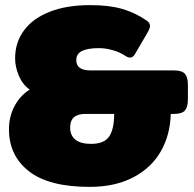

<svg xmlns="http://www.w3.org/2000/svg" viewBox="-20 -715 759 750"><path d="M15 -210Q15 -260 37 -301Q59 -342 96 -365Q68 -385 53.5 -419.5Q39 -454 39 -487Q39 -549 73.5 -596Q108 -643 174 -669Q240 -695 332 -695Q407 -695 458 -680Q509 -665 554 -634Q566 -625 566 -614Q566 -605 557 -589L508 -505Q500 -490 488 -490Q479 -490 466 -499Q448 -511 420.5 -519Q393 -527 366 -527Q323 -527 300.5 -516Q278 -505 278 -480Q278 -440 333 -440H659Q691 -440 702.5 -426.5Q714 -413 714 -383V-327Q714 -297 702.5 -283.5Q691 -270 659 -270H647Q645 -188 608 -123.5Q571 -59 500 -22Q429 15 330 15Q171 15 93 -46Q15 -107 15 -210ZM426 -270H313Q254 -270 254 -217Q254 -186 274.5 -169.5Q295 -153 336 -153Q387 -153 406.5 -182Q426 -211 426 -270Z"/></svg>

Font: Mitr
Style: Bold
Weight: 700
Designer: Thanarat Vachiruckul
Foundry: Cadson Demak
Version: Version 1.002